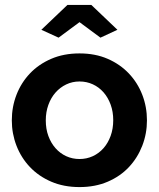

<svg xmlns="http://www.w3.org/2000/svg" viewBox="-20 -750 646 780"><path d="M148 -629 254 -730H351L457 -629L388 -597L303 -660L218 -597ZM303 10Q239 10 188 -12Q137 -34 101.5 -71.5Q66 -109 47 -158Q28 -207 28 -261Q28 -316 47 -365Q66 -414 101.5 -451.5Q137 -489 188 -511Q239 -533 303 -533Q367 -533 417.5 -511Q468 -489 503.5 -451.5Q539 -414 558 -365Q577 -316 577 -261Q577 -207 558 -158Q539 -109 504 -71.5Q469 -34 418 -12Q367 10 303 10ZM166 -261Q166 -226 176.5 -197.5Q187 -169 205.5 -148Q224 -127 249 -115.5Q274 -104 303 -104Q332 -104 357 -115.5Q382 -127 400.5 -148Q419 -169 429.5 -198Q440 -227 440 -262Q440 -296 429.5 -325Q419 -354 400.5 -375Q382 -396 357 -407.5Q332 -419 303 -419Q274 -419 249 -407Q224 -395 205.5 -374Q187 -353 176.5 -324Q166 -295 166 -261Z"/></svg>

Font: IngvarSans
Style: Bold
Weight: 700
Version: Version 3.000